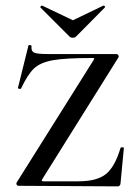

<svg xmlns="http://www.w3.org/2000/svg" viewBox="-20 -660 492 682"><path d="M315 -452Q315 -454 307 -454Q212 -454 167.5 -446Q123 -438 100.5 -416.5Q78 -395 55 -346Q53 -344 51 -344Q48 -344 45.5 -345.5Q43 -347 44 -349L81 -498Q81 -500 85 -500Q88 -500 90.5 -498.5Q93 -497 92 -496Q90 -479 100.5 -473.5Q111 -468 150 -468H393Q398 -468 400.5 -463.5Q403 -459 400 -455L131 -25Q128 -20 128.5 -18Q129 -16 135 -16H259Q324 -16 356 -41.5Q388 -67 408 -134Q409 -137 414.5 -137Q420 -137 420 -134L408 -8Q408 -5 405.5 -1.5Q403 2 399 2L46 0Q41 0 39 -4.5Q37 -9 40 -13L312 -446ZM123 -634Q123 -636 125.5 -638.5Q128 -641 130 -640L239 -588L347 -640H348Q351 -640 352.5 -637.5Q354 -635 352 -633L250 -530Q246 -526 239 -526Q231 -526 227 -530L124 -633Q124 -633 123.5 -633.5Q123 -634 123 -634Z"/></svg>

Font: Cormorant Unicase Medium
Style: Regular
Weight: 500
Designer: Christian Thalmann (Catharsis Fonts)
Foundry: Catharsis Fonts
Version: Version 4.000